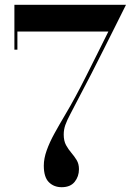

<svg xmlns="http://www.w3.org/2000/svg" viewBox="-20 -770 554 800"><path d="M237 10Q204.5 10 183.5 -11Q162.5 -32 162.5 -80Q162.5 -109.5 174.5 -143.2Q186.5 -177 206.8 -213.8Q227 -250.5 250.2 -289.5Q273.5 -328.5 295.5 -369.5Q314.5 -404.5 337.8 -450.8Q361 -497 385.5 -546Q410 -595 431.5 -638.5H52.5V-563H40V-750H505Q505 -750 492 -724Q479 -698 457.8 -655.5Q436.5 -613 411 -562.2Q385.5 -511.5 359.8 -461Q334 -410.5 312 -369.5Q288.5 -324 273.8 -296.2Q259 -268.5 252.2 -249.2Q245.5 -230 245.5 -209.5Q245.5 -183 255.2 -165.2Q265 -147.5 277.5 -133Q290 -118.5 299.5 -102.8Q309 -87 309 -65Q309 -34.5 291 -12.2Q273 10 237 10Z"/></svg>

Font: Bodoni Moda 18pt Medium
Style: Regular
Weight: 500
Designer: Owen Earl
Foundry: indestructible type
Version: Version 2.004